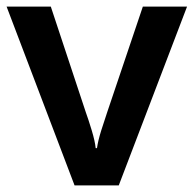

<svg xmlns="http://www.w3.org/2000/svg" viewBox="-20 -562 587 582"><path d="M206 0 0 -542H134L240 -222Q248 -200 258 -167Q268 -134 270 -113H274Q277 -135 287 -167Q297 -199 305 -222L413 -542H547L340 0Z"/></svg>

Font: Noto Sans Lao UI SemBd
Style: Regular
Weight: 600
Designer: Monotype Design Team
Foundry: Monotype Imaging Inc.
Version: Version 2.000; ttfautohint (v1.8.4.7-5d5b)